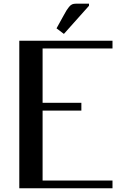

<svg xmlns="http://www.w3.org/2000/svg" viewBox="-20 -1010 707 1030"><path d="M457.5 -979 322.8 -828.1 283.2 -857.9 321.8 -927.7Q333 -947.8 337.4 -955.1Q341.8 -962.4 350.3 -972.9Q358.9 -983.4 367.2 -986.8Q375.5 -990.2 386.7 -990.2H457.5ZM83.5 -791.5H583.5V-750H208.5V-458.5H416.5V-416.5H208.5V-41.5H583.5V0H83.5Z"/></svg>

Font: Resagnicto
Style: Bold
Weight: 700
Version: Version 0.9991